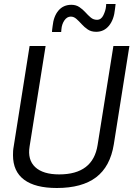

<svg xmlns="http://www.w3.org/2000/svg" viewBox="-20 -930 667 960"><path d="M264 10Q156 10 100.5 -31.5Q45 -73 45 -154Q45 -165 45.5 -174.5Q46 -184 49 -201L128 -700H208L128 -198Q117 -131 156 -94.5Q195 -58 276 -58Q445 -58 468 -205L547 -700H627L549 -208Q531 -97 460.5 -43.5Q390 10 264 10ZM240 -770Q240 -777 240.5 -779.5Q241 -782 243 -799Q248 -849 272.5 -877.5Q297 -906 337 -906Q360 -906 377 -894.5Q394 -883 407 -868.5Q420 -854 433.5 -842.5Q447 -831 465 -831Q486 -831 497 -854Q508 -877 510 -897Q511 -906 511 -910H558Q557 -901 555 -885Q550 -832 525 -801.5Q500 -771 461 -771Q436 -771 419 -782.5Q402 -794 388.5 -809Q375 -824 362 -835.5Q349 -847 334 -847Q315 -847 302 -828Q289 -809 287 -783Q286 -771 286 -771.5Q286 -772 286 -770Z"/></svg>

Font: Georama
Style: Italic
Weight: 400
Italic angle: -9°
Designer: Jean-Baptiste Levee
Foundry: Production Type
Version: Version 1.000